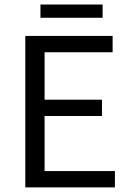

<svg xmlns="http://www.w3.org/2000/svg" viewBox="-20 -812 567 832"><path d="M89.7 0V-656.3H468V-585.6H173.2V-380H421.9V-309.3H173.2V-70.7H478V0ZM155.3 -735V-792.4H424.7V-735Z"/></svg>

Font: Source Sans 3 VF
Style: Regular
Weight: 200
Designer: Paul D. Hunt
Foundry: Adobe
Version: Version 3.046;hotconv 1.0.118;makeotfexe 2.5.65603